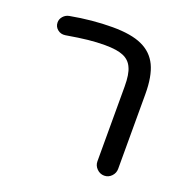

<svg xmlns="http://www.w3.org/2000/svg" viewBox="-109 -683 769 790"><g transform="rotate(20 275.5 -288.0)"><path d="M382.8 -41V-368.2Q382.8 -422.9 370.1 -449.2Q358.4 -476.6 330.1 -488.8Q301.8 -501 249 -501Q212.9 -501 175.8 -497.1Q138.7 -493.2 81.1 -483.4Q61.5 -480.5 47.4 -492.2Q33.2 -503.9 33.2 -522.5Q33.2 -537.1 43.5 -548.8Q53.7 -560.5 69.3 -563.5Q165 -581.1 252.9 -581.1Q335 -581.1 381.8 -559.6Q429.7 -538.1 451.7 -492.2Q473.6 -446.3 473.6 -368.2V-41Q473.6 -22.5 460.4 -8.8Q447.3 4.9 428.7 4.9Q410.2 4.9 396.5 -8.8Q382.8 -22.5 382.8 -41Z"/></g></svg>

Font: jf-openhuninn-1.1
Style: Regular
Weight: 400
Designer: [Kosugi Maru]
      Designed by Motoya company      

      [Varela Round]
      Joe Prince(Latin component); Avraham Co
Foundry: justfont CO.,LTD.
Version: 1.1